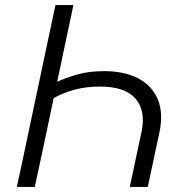

<svg xmlns="http://www.w3.org/2000/svg" viewBox="-20 -733 719 753"><path d="M46 0Q59 -59.5 70.8 -115Q82.5 -170.5 96.5 -236.5L146.5 -473Q161 -540.5 172.8 -596.8Q184.5 -653 197.5 -713H268Q255.5 -655 243.8 -599.5Q232 -544 218 -477.5L204.5 -412.5Q236 -427 281.8 -440.5Q327.5 -454 389 -454Q467.5 -454 521.8 -425.8Q576 -397.5 598.8 -343.5Q621.5 -289.5 605 -212Q602.5 -201 600.5 -191.5Q598.5 -182 596 -171Q586 -123 577.5 -83.8Q569 -44.5 559.5 0H489Q499 -47 508.2 -90Q517.5 -133 528.5 -185.5L535 -215Q552.5 -299 511.5 -346.2Q470.5 -393.5 372 -393.5Q319 -393.5 274.5 -381.8Q230 -370 190.5 -348.5L167 -236.5Q153 -170.5 141.2 -115Q129.5 -59.5 116.5 0Z"/></svg>

Font: Commissioner Light
Style: Italic
Weight: 300
Italic angle: -12°
Designer: Kostas Bartsokas
Foundry: Kostas Bartsokas
Version: Version 1.000; ttfautohint (v1.8.3)